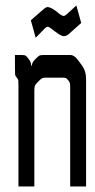

<svg xmlns="http://www.w3.org/2000/svg" viewBox="-20 -676 346 696"><path d="M34.2 -476.6H58.6Q69.3 -476.6 73.2 -474.1Q77.1 -471.7 84 -461.9Q93.8 -449.2 92.8 -438.5H95.7Q95.7 -450.2 108.4 -461.9Q119.1 -472.7 123 -474.6Q127 -476.6 137.7 -476.6H235.4Q249 -476.6 263.7 -457L277.3 -438.5Q292 -418.9 292 -390.6V0H234.4V-355.5Q234.4 -370.1 233.4 -374.5Q232.4 -378.9 227.1 -385.3Q221.7 -391.6 218.8 -393.1Q215.8 -394.5 205.1 -394.5H147.5Q136.7 -394.5 132.8 -392.6Q128.9 -390.6 118.7 -380.4Q108.4 -370.1 106.4 -365.2Q104.5 -360.4 104.5 -345.7V0H46.9V-365.2Q46.9 -379.9 46.4 -384.3Q45.9 -388.7 40.5 -395Q35.2 -401.4 34.7 -405.8Q34.2 -410.2 34.2 -430.7ZM136.7 -641.6Q146.5 -650.4 152.3 -650.4Q164.1 -650.4 185.5 -633.8Q203.1 -618.2 210.9 -618.2Q214.8 -618.2 221.7 -624L256.8 -656.2L274.4 -592.8L228.5 -551.8Q220.7 -544.9 210.9 -544.9Q201.2 -544.9 178.7 -562.5Q158.2 -579.1 153.3 -579.1Q148.4 -579.1 141.6 -572.3L109.4 -539.1L91.8 -602.5Z"/></svg>

Font: Vancouver Drive
Style: Regular
Weight: 400
Designer: Valery Zaveryaev
Foundry: Cyreal (www.cyreal.org)
Version: Version 1.06